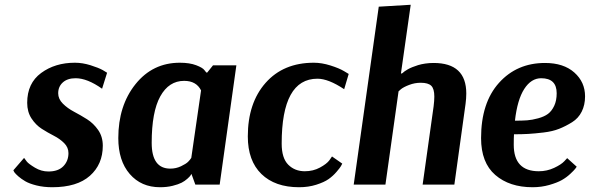

<svg xmlns="http://www.w3.org/2000/svg" viewBox="-20 -774 2473 805"><path d="M81 -112Q85 -106 92.5 -96.5Q100 -87 126.5 -71Q153 -55 183 -55Q224 -55 245.5 -77Q267 -99 267 -132Q267 -156 249 -174Q231 -192 205.5 -205Q180 -218 155 -234Q130 -250 112 -277.5Q94 -305 94 -343Q94 -425 152.5 -468Q211 -511 294 -511Q326 -511 359.5 -500.5Q393 -490 411 -480L429 -469L408 -402Q346 -446 297 -446Q263 -446 243.5 -428.5Q224 -411 224 -383Q224 -359 243.5 -339.5Q263 -320 290.5 -305.5Q318 -291 345 -274Q372 -257 391.5 -229Q411 -201 411 -163Q411 -85 357 -37Q303 11 199 11Q163 11 133 3.5Q103 -4 86 -14Q69 -24 57 -34.5Q45 -45 40 -52L36 -60Z M901 0H799L783 -44H782Q781 -42 778.5 -38Q776 -34 765.5 -24.5Q755 -15 741.5 -8Q728 -1 704 5Q680 11 651 11Q572 11 524 -44.5Q476 -100 476 -195Q476 -331 548 -421Q620 -511 734 -511Q775 -511 802.5 -500.5Q830 -490 837 -480L845 -470H849L873 -500H971ZM694 -67Q718 -67 739 -77Q760 -87 768.5 -95.5Q777 -104 782 -112L823 -395Q803 -435 752 -435Q688 -435 652 -370Q616 -305 616 -175Q616 -67 694 -67Z M1423 -400Q1357 -444 1311 -444Q1161 -444 1161 -172Q1161 -111 1188.5 -83.5Q1216 -56 1258 -56Q1293 -56 1321.5 -71.5Q1350 -87 1361 -102L1372 -118L1415 -88Q1413 -84 1409.5 -77.5Q1406 -71 1391 -53.5Q1376 -36 1357.5 -23Q1339 -10 1306 0.5Q1273 11 1234 11Q1133 11 1076 -44.5Q1019 -100 1019 -202Q1019 -342 1093.5 -426.5Q1168 -511 1296 -511Q1329 -511 1365.5 -499.5Q1402 -488 1422 -476L1442 -464Z M1568 -746 1702 -754 1661 -466H1665L1668 -468Q1671 -471 1676.5 -475Q1682 -479 1690 -483.5Q1698 -488 1709 -492.5Q1720 -497 1733 -501Q1746 -505 1763 -507.5Q1780 -510 1798 -510Q1935 -510 1935 -382Q1935 -362 1932 -339L1885 0H1752L1798 -328Q1801 -352 1801 -369Q1801 -402 1788 -414.5Q1775 -427 1744 -427Q1719 -427 1695.5 -418Q1672 -409 1661 -400L1651 -391L1596 0H1463Z M2398 -75Q2396 -72 2391.5 -66Q2387 -60 2371 -45Q2355 -30 2335.5 -19Q2316 -8 2283 1.5Q2250 11 2213 11Q2116 11 2056.5 -40.5Q1997 -92 1997 -195Q1997 -343 2072 -426.5Q2147 -510 2265 -510Q2343 -510 2388 -470Q2433 -430 2433 -370Q2433 -334 2419 -306Q2405 -278 2378.5 -261.5Q2352 -245 2324.5 -234Q2297 -223 2259 -218.5Q2221 -214 2194.5 -212.5Q2168 -211 2135 -211Q2134 -197 2134 -167Q2134 -56 2239 -56Q2273 -56 2303 -70Q2333 -84 2346 -98L2358 -111ZM2249 -446Q2207 -446 2178 -401Q2149 -356 2139 -268Q2169 -268 2190 -269.5Q2211 -271 2236.5 -278Q2262 -285 2277.5 -296.5Q2293 -308 2303.5 -330Q2314 -352 2314 -383Q2314 -446 2249 -446Z"/></svg>

Font: Arsenal
Style: Bold Italic
Weight: 700
Italic angle: -9.10001°
Designer: Andrij Shevchenko
Foundry: Stairsfor
Version: Version 2.001;PS 002.001;hotconv 1.0.88;makeotf.lib2.5.64775